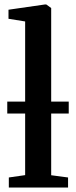

<svg xmlns="http://www.w3.org/2000/svg" viewBox="-20 -839 340 859"><path d="M92.5 -55.5V-743L18 -755V-795.5L181 -819H187L209 -803V-55L284.5 -45V0H19.5V-45ZM287.5 -384.5V-331H12.5V-384.5Z"/></svg>

Font: Merriweather 48pt SemiBold
Style: Regular
Weight: 600
Version: Version 2.100